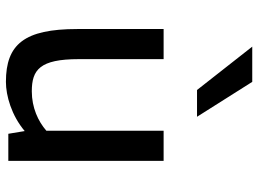

<svg xmlns="http://www.w3.org/2000/svg" viewBox="-128 -704 839 623"><g transform="rotate(90 291.5 -392.5)"><path d="M74.2 -503.9V-223.6C74.2 -52.2 123.5 7.8 245.6 7.8C290.5 7.8 354.5 -10.3 405.3 -53.2L414.1 0H502V-503.9H404.3V-123.5C373.5 -96.7 329.1 -76.2 276.4 -76.2C206.1 -76.2 171.9 -102.5 171.9 -228.5V-503.9ZM272 -612.3H358.9L245.6 -791.5H131.3Z"/></g></svg>

Font: Inder
Style: Regular
Weight: 400
Designer: Irina Smirnova
Foundry: Irina Smirnova
Version: Version 1.001